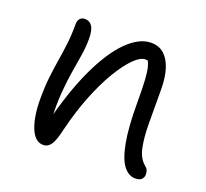

<svg xmlns="http://www.w3.org/2000/svg" viewBox="-94 -608 783 729"><g transform="rotate(20 297.5 -243.5)"><path d="M518 9Q492 9 471.5 -17Q451 -43 439.5 -103.5Q428 -164 428 -265Q428 -321 426 -354.5Q424 -388 419 -406.5Q414 -425 406 -436Q398 -447 385 -459Q404 -461 417 -454.5Q430 -448 437 -433.5Q444 -419 445 -396Q433 -416 424 -422.5Q415 -429 401 -429Q381 -429 354.5 -402.5Q328 -376 299.5 -328.5Q271 -281 245 -215.5Q219 -150 200 -72Q190 -27 178 -9Q166 9 147 9Q113 9 95 -36Q77 -81 77 -151Q77 -202 81.5 -240.5Q86 -279 91.5 -312.5Q97 -346 101.5 -382Q106 -418 106 -465Q106 -478 113 -486.5Q120 -495 133 -495Q152 -495 162.5 -479.5Q173 -464 173 -429Q173 -395 167.5 -361.5Q162 -328 155.5 -288.5Q149 -249 145 -198.5Q141 -148 145 -81L133 -73Q167 -211 211 -305Q255 -399 304 -447.5Q353 -496 401 -496Q432 -496 453 -477.5Q474 -459 485 -424.5Q496 -390 496 -342Q496 -262 496.5 -203.5Q497 -145 505.5 -107Q514 -69 537 -50Q546 -43 549 -35.5Q552 -28 552 -18Q552 -8 544.5 0.5Q537 9 518 9Z"/></g></svg>

Font: Shantell Sans Light
Style: Regular
Weight: 300
Designer: Stephen Nixon, Anya Danilova, Shantell Martin
Foundry: Arrow Type
Version: Version 1.011;[c5ecc13dd]